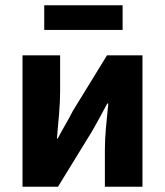

<svg xmlns="http://www.w3.org/2000/svg" viewBox="-20 -705 623 725"><path d="M65 0V-496H207V-358Q207 -321 203 -274.5Q199 -228 195 -182H198Q210 -205 227 -234.5Q244 -264 255 -286L384 -496H518V0H376V-138Q376 -176 380 -222Q384 -268 389 -314H385Q373 -291 356.5 -261Q340 -231 328 -210L199 0ZM147 -592V-685H443V-592Z"/></svg>

Font: Font
Style: ¶
Weight: 700
Designer: Paul D. Hunt
Foundry: Adobe Systems Incorporated
Version: Version 3.000